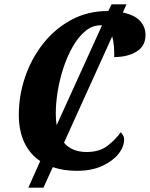

<svg xmlns="http://www.w3.org/2000/svg" viewBox="-20 -780 693 888"><path d="M111 88 166 -35Q118 -67 92.5 -121Q67 -175 67 -249Q67 -339 96.5 -425Q126 -511 180.5 -579.5Q235 -648 310.5 -688.5Q386 -729 478 -729H481L496 -760H565L548 -722Q602 -711 627.5 -683.5Q653 -656 653 -618Q653 -567 611.5 -541.5Q570 -516 508 -516Q509 -538 507 -564Q505 -590 499 -612L276 -120Q312 -77 381 -77Q440 -77 477.5 -106Q515 -135 538 -168Q543 -164 548.5 -155Q554 -146 554 -135Q554 -100 527 -67Q500 -34 451.5 -12Q403 10 336 10Q274 10 224 -7L181 88ZM238 -255Q238 -225 242 -201L452 -663Q449 -663 446 -663Q407 -663 375 -636.5Q343 -610 317.5 -566Q292 -522 274 -468Q256 -414 247 -358.5Q238 -303 238 -255Z"/></svg>

Font: Noto Serif Condensed ExtraBold
Style: Italic
Weight: 800
Width: 3
Italic angle: -12°
Designer: Monotype Design Team
Foundry: Monotype Imaging Inc.
Version: Version 2.014; ttfautohint (v1.8.4.7-5d5b)